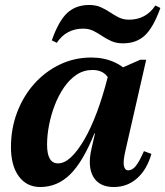

<svg xmlns="http://www.w3.org/2000/svg" viewBox="-20 -737 664 771"><path d="M142 14Q87 14 55.5 -29Q24 -72 24 -146Q24 -221 49 -286.5Q74 -352 118 -401Q162 -450 220.5 -478Q279 -506 347 -506Q397 -506 438.5 -487.5Q480 -469 504 -436L432 -341Q432 -399 412.5 -427.5Q393 -456 351 -456Q316 -456 287.5 -437Q259 -418 237 -386Q215 -354 200 -315Q185 -276 177 -235Q169 -194 169 -156Q169 -81 213 -81Q239 -81 265.5 -106Q292 -131 318.5 -176.5Q345 -222 369 -286Q393 -350 413 -429L466 -409L445 -201H359Q313 -87 261.5 -36.5Q210 14 142 14ZM437 14Q379 14 355 -26.5Q331 -67 347 -138L420 -456H450L543 -497H567L483 -129Q474 -90 477.5 -71.5Q481 -53 495 -53Q511 -53 525 -70Q539 -87 558 -130L588 -119Q570 -56 530.5 -21Q491 14 437 14ZM474 -563Q447 -563 427 -572Q407 -581 390 -592.5Q373 -604 355 -613Q337 -622 314 -622Q246 -622 208 -565L188 -575Q216 -654 250.5 -685.5Q285 -717 338 -717Q365 -717 385 -708Q405 -699 422 -687.5Q439 -676 457 -667Q475 -658 498 -658Q566 -658 604 -715L624 -705Q596 -627 562 -595Q528 -563 474 -563Z"/></svg>

Font: Platypi Light SemiBold
Style: Italic
Weight: 600
Italic angle: -13°
Version: Version 1.200